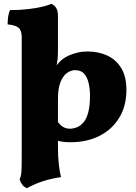

<svg xmlns="http://www.w3.org/2000/svg" viewBox="-20 -737 713 1007"><path d="M121 250Q105 243 96.5 231.5Q88 220 83 204Q89 190 91 176Q93 162 93.5 134.5Q94 107 94 55V-539Q94 -562 88 -576.5Q82 -591 66 -598.5Q50 -606 20 -609Q20 -628 22.5 -648Q25 -668 33 -684Q83 -684 126 -689Q169 -694 201 -701.5Q233 -709 249 -717Q266 -710 275 -694.5Q284 -679 284 -653V-480Q284 -446 282 -427Q280 -408 275 -384L284 -306V40Q284 84 288.5 125Q293 166 300 192Q251 199 208 212.5Q165 226 121 250ZM348 9Q330 9 313 7Q296 5 276 0V-108Q291 -85 307.5 -73.5Q324 -62 347 -62Q364 -62 382.5 -69Q401 -76 417 -94Q433 -112 442.5 -146.5Q452 -181 452 -236Q452 -268 445.5 -298.5Q439 -329 422.5 -349Q406 -369 374 -369Q352 -369 331.5 -354.5Q311 -340 297.5 -307Q284 -274 284 -218L236 -318Q255 -363 273 -388.5Q291 -414 310 -428Q323 -438 342.5 -446.5Q362 -455 386.5 -461Q411 -467 438 -467Q496 -467 542 -446Q588 -425 615.5 -380.5Q643 -336 643 -265Q643 -182 606 -120.5Q569 -59 503 -25Q437 9 348 9Z"/></svg>

Font: Vollkorn Black
Style: Regular
Weight: 900
Designer: Friedrich Althausen
Foundry: Friedrich Althausen
Version: Version 5.000